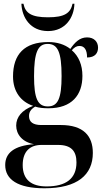

<svg xmlns="http://www.w3.org/2000/svg" viewBox="-20 -773 553 1032"><path d="M238 -606C332 -606 378 -679 380 -753H370C359 -703 328 -680 238 -680C148 -680 116 -703 106 -753H95C98 -679 143 -606 238 -606ZM219 239C396 239 479 167 479 49C479 -43 428 -101 307 -101H202C158 -101 136 -117 136 -149C136 -169 144 -185 169 -200C190 -193 215 -191 240 -191C366 -191 423 -262 423 -365C423 -424 403 -471 366 -503C380 -519 392 -526 407 -526C434 -526 448 -505 448 -464C492 -464 507 -489 507 -517C507 -548 486 -572 448 -572C408 -572 382 -545 358 -510C328 -534 287 -547 240 -547C111 -547 50 -481 50 -362C50 -281 92 -226 158 -204C97 -181 67 -143 67 -98C67 -51 100 -9 163 2C55 10 8 50 8 114C8 192 76 239 219 239ZM237 -201C183 -201 163 -243 163 -363C163 -492 184 -537 236 -537C290 -537 311 -494 311 -364C311 -243 291 -201 237 -201ZM230 229C150 229 102 194 102 114C102 39 143 6 203 6H292C363 6 391 39 391 100C391 187 335 229 230 229Z"/></svg>

Font: Noto Serif Display SemiCondensed SemiBold
Style: Regular
Weight: 600
Width: 4
Designer: Monotype Design Team
Foundry: Monotype Imaging Inc.
Version: Version 2.009